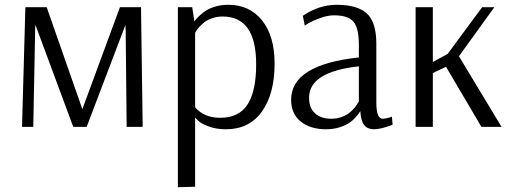

<svg xmlns="http://www.w3.org/2000/svg" viewBox="-20 -530 2137 802"><path d="M569 -500 576 0H509L505 -397L504 -426L342 0H286L128 -426L127 -415L119 0H72L86 -500H175L324 -74L481 -500Z M910 -461Q887 -461 866.5 -454Q846 -447 833.5 -437Q821 -427 812 -417Q803 -407 799 -400L795 -393V-82Q832 -38 900 -38Q978 -38 1014 -93.5Q1050 -149 1050 -262Q1050 -461 910 -461ZM723 252V-500H783L792 -440Q797 -448 805 -456.5Q813 -465 830 -478.5Q847 -492 874 -501Q901 -510 934 -510Q1022 -510 1074.5 -445Q1127 -380 1127 -264Q1127 -138 1074 -64Q1021 10 924 10Q883 10 851 -2Q819 -14 808 -26L796 -38H795V250Z M1479 -107V-253Q1271 -230 1271 -122Q1271 -79 1296 -56.5Q1321 -34 1364 -34Q1387 -34 1407.5 -41.5Q1428 -49 1440.5 -59.5Q1453 -70 1462 -81Q1471 -92 1475 -100ZM1253 -423 1245 -464Q1313 -510 1386 -510Q1472 -510 1512 -474Q1552 -438 1552 -347V-102Q1552 -34 1578 -34Q1585 -34 1594.5 -36Q1604 -38 1610 -40L1617 -43L1620 -9Q1571 10 1542 10Q1516 10 1502 -6.5Q1488 -23 1485 -65H1484Q1483 -62 1479.5 -57Q1476 -52 1464.5 -39Q1453 -26 1438 -16Q1423 -6 1397.5 2Q1372 10 1342 10Q1276 10 1236 -22.5Q1196 -55 1196 -113Q1196 -260 1479 -290V-343Q1479 -414 1456 -440Q1433 -466 1375 -466Q1349 -466 1318.5 -455Q1288 -444 1270 -434Z M1716 0V-500H1788V-271L1850 -305L1994 -500H2045L1897 -295L2075 0H1991L1843 -251L1788 -225V0Z"/></svg>

Font: Arsenal
Style: Regular
Weight: 400
Designer: Andrij Shevchenko
Foundry: Stairsfor.com
Version: Version 1.000